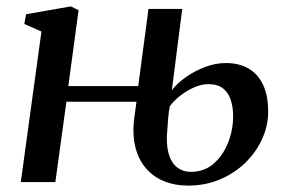

<svg xmlns="http://www.w3.org/2000/svg" viewBox="-20 -569 891 600"><path d="M568.5 11Q526 11 491.5 -3.2Q457 -17.5 433.8 -45.8Q410.5 -74 401.5 -116Q392.5 -158 401.5 -214L406.5 -251H187.5L153 0H45L109.5 -470.5L56 -494L61.5 -524.5L201.5 -549L225.5 -537L193.5 -300H412L444 -541H549.5L517 -287Q532 -307 559.2 -326.8Q586.5 -346.5 619.8 -359.2Q653 -372 686 -372Q727 -372 756.5 -355Q786 -338 802 -304.2Q818 -270.5 818 -220.5Q818 -175.5 798.8 -133.8Q779.5 -92 745.8 -59.5Q712 -27 666.5 -8Q621 11 568.5 11ZM577 -32Q618 -32 647.2 -57.2Q676.5 -82.5 692.5 -122.5Q708.5 -162.5 708.5 -206Q708.5 -234 701.2 -256.5Q694 -279 677.2 -292.5Q660.5 -306 631 -306Q609.5 -306 586.2 -295.8Q563 -285.5 543 -269.8Q523 -254 510.5 -237Q507.5 -221 505.8 -202.8Q504 -184.5 503 -165.5Q498.5 -121.5 506.2 -91.8Q514 -62 532.2 -47Q550.5 -32 577 -32Z"/></svg>

Font: Merriweather 60pt Medium
Style: Italic
Weight: 500
Italic angle: -7.8°
Version: Version 2.101